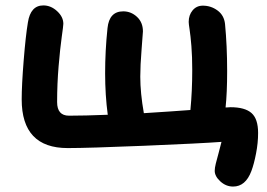

<svg xmlns="http://www.w3.org/2000/svg" viewBox="-20 -518 985 709"><path d="M840.8 170.9Q814.5 170.9 793.7 151.9Q772.9 132.8 772.9 112.8Q772.9 102.1 776.9 85.9Q780.8 69.8 787.4 46.4Q793.9 22.9 797.9 5.9Q719.7 11.7 512 20.3Q304.2 28.8 230 28.8Q60.1 28.8 60.1 -150.9Q60.1 -203.1 67.4 -294.2Q74.7 -385.3 83 -435.1Q92.8 -498 140.1 -498Q168 -498 190.9 -476.8Q213.9 -455.6 213.9 -430.2Q213.9 -423.3 208 -381.8Q202.1 -340.3 196.5 -274.2Q190.9 -208 190.9 -141.1Q190.9 -90.8 234.9 -90.8Q292.5 -90.8 377.9 -94.2Q368.2 -167 368.2 -247.1Q368.2 -331.1 377 -414.1Q383.3 -476.1 435.1 -476.1Q463.9 -476.1 485.8 -455.8Q507.8 -435.5 507.8 -401.9Q507.8 -397 502.9 -336.4Q498 -275.9 498 -234.9Q498 -174.8 511.2 -100.1Q619.1 -106.9 683.1 -111.8Q689.9 -181.6 689.9 -259.8Q689.9 -308.6 686.8 -347.7Q683.6 -386.7 680.2 -408.4Q676.8 -430.2 676.8 -437Q676.8 -462.4 691.2 -479.7Q705.6 -497.1 729 -497.1Q759.3 -497.1 783.4 -479.2Q807.6 -461.4 811 -429.2Q818.8 -347.7 818.8 -255.9Q818.8 -175.3 813 -121.1Q817.4 -121.1 823.5 -121.6Q829.6 -122.1 831.1 -122.1Q884.3 -122.1 908.7 -100.6Q933.1 -79.1 933.1 -26.9Q933.1 9.8 925.5 48.8Q918 87.9 908.2 113.8Q886.7 170.9 840.8 170.9Z"/></svg>

Font: Shantell Sans Bouncy
Style: Regular
Weight: 600
Designer: Stephen Nixon, Anya Danilova, Shantell Martin
Foundry: Arrow Type
Version: Version 1.006;[9816181b4]